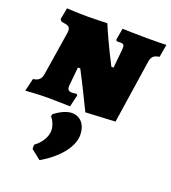

<svg xmlns="http://www.w3.org/2000/svg" viewBox="-162 -620 959 1077"><g transform="rotate(20 318.0 -81.5)"><path d="M411 -285H398C398 -285 340 -395 293 -507C293 -507 227 -504 180 -504C114 -504 52 -508 52 -508L39 -439L49 -427C90 -422 102 -416 102 -393C102 -389 102 -384 101 -378L60 -119C55 -88 40 -74 8 -70L-10 6C-10 6 64 0 125 0C159 0 256 3 256 3L273 -69L266 -76C266 -76 250 -73 241 -73C220 -73 212 -80 212 -101C212 -105 213 -109 213 -114L223 -217H237C237 -217 287 -122 348 5L525 -4L582 -381C587 -413 599 -425 633 -430L646 -506C646 -505 575 -504 528 -504C480 -504 384 -507 384 -507L372 -439L376 -430H400C420 -430 424 -423 422 -396ZM178 78 175 92C192 111 204 141 204 168C204 204 179 246 140 274V299L198 345C301 286 365 205 365 135C365 74 331 34 280 34C252 34 214 50 178 78Z"/></g></svg>

Font: Alegreya SC Black
Style: Italic
Weight: 900
Italic angle: -7°
Designer: Juan Pablo del Peral
Foundry: Huerta Tipografica
Version: Version 2.007;PS 002.007;hotconv 1.0.88;makeotf.lib2.5.64775